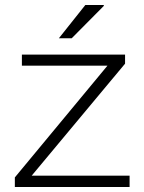

<svg xmlns="http://www.w3.org/2000/svg" viewBox="-20 -743 571 763"><path d="M39 0V-38L407 -482H67V-526H477V-490L106 -45H495V0ZM214 -591 319 -723H392L393 -720L265 -591Z"/></svg>

Font: Archivo SemiExpanded Thin
Style: Regular
Weight: 250
Width: 6
Designer: Hector Gatti
Foundry: Omnibus-Type
Version: Version 2.001